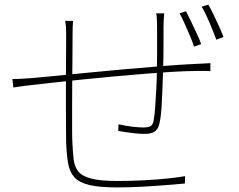

<svg xmlns="http://www.w3.org/2000/svg" viewBox="-20 -802 1040 836"><path d="M695 -744Q694 -735 693.5 -724.5Q693 -714 692.5 -704Q692 -694 692 -685Q692 -657 692 -622Q692 -587 691.5 -553.5Q691 -520 690 -494Q689 -462 687.5 -419Q686 -376 683.5 -335.5Q681 -295 675 -268Q670 -241 654.5 -230Q639 -219 609 -219Q590 -219 567 -221.5Q544 -224 524.5 -227Q505 -230 495 -232L496 -261Q525 -254 554.5 -250.5Q584 -247 603 -247Q626 -247 636 -253Q646 -259 649 -278Q653 -298 655.5 -334.5Q658 -371 660.5 -413.5Q663 -456 663 -492Q664 -522 664 -557Q664 -592 664 -626Q664 -660 664 -685Q664 -695 663.5 -705.5Q663 -716 662.5 -726Q662 -736 660 -744ZM298 -711Q297 -701 296.5 -684Q296 -667 296 -653Q296 -616 295.5 -562.5Q295 -509 294.5 -450.5Q294 -392 294 -338Q294 -284 294 -243Q294 -202 295 -185Q297 -141 300.5 -109Q304 -77 320.5 -56Q337 -35 377 -24.5Q417 -14 490 -14Q550 -14 607 -17Q664 -20 711 -25Q758 -30 786 -35L785 -3Q752 0 703 4Q654 8 598.5 11Q543 14 489 14Q413 14 369 3.5Q325 -7 304 -30Q283 -53 276.5 -91Q270 -129 268 -183Q268 -204 267.5 -244Q267 -284 267 -334.5Q267 -385 267 -437.5Q267 -490 267.5 -536Q268 -582 268 -613.5Q268 -645 268 -653Q268 -667 267.5 -679.5Q267 -692 264 -711ZM34 -458Q60 -458 80.5 -459.5Q101 -461 117 -462Q152 -465 215 -471Q278 -477 357.5 -485Q437 -493 522.5 -500.5Q608 -508 689.5 -514.5Q771 -521 836 -524Q855 -525 869 -525.5Q883 -526 896 -527V-492Q890 -493 880.5 -493Q871 -493 859.5 -493Q848 -493 836 -493Q795 -493 736 -489.5Q677 -486 608.5 -480.5Q540 -475 468.5 -468.5Q397 -462 330.5 -455Q264 -448 209.5 -442Q155 -436 120 -432Q105 -430 91.5 -428.5Q78 -427 65 -425Q52 -423 38 -421ZM790 -753Q799 -736 811 -710.5Q823 -685 835.5 -658.5Q848 -632 856 -610L825 -599Q818 -621 806.5 -647.5Q795 -674 783.5 -700Q772 -726 762 -744ZM887 -782Q897 -765 909 -740Q921 -715 933 -689Q945 -663 953 -641L922 -629Q909 -664 891.5 -705.5Q874 -747 858 -773Z"/></svg>

Font: Noto Sans SC Thin Thin
Style: Regular
Weight: 250
Version: Version 2.004-H2;hotconv 1.0.118;makeotfexe 2.5.65603